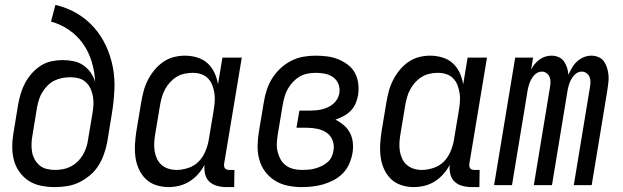

<svg xmlns="http://www.w3.org/2000/svg" viewBox="-20 -755 2540 783"><path d="M204 8Q175 8 147.5 2.5Q120 -3 98 -17Q76 -31 60 -53Q44 -75 37 -101Q30 -127 30 -155.5Q30 -184 35 -213L54 -329Q58 -351 64.5 -373Q71 -395 82 -416Q93 -437 109.5 -455.5Q126 -474 146 -487Q166 -500 189.5 -505Q213 -510 235 -510Q258 -510 280 -505.5Q302 -501 319.5 -489Q337 -477 349.5 -459.5Q362 -442 368 -421Q366 -464 354 -503.5Q342 -543 319 -576Q296 -609 262 -632.5Q228 -656 188 -667L206 -735Q253 -724 292.5 -701Q332 -678 362 -644.5Q392 -611 411.5 -569.5Q431 -528 440 -482Q449 -436 446.5 -387.5Q444 -339 436 -290L417 -174Q412 -149 403.5 -125Q395 -101 381 -79Q367 -57 346 -39.5Q325 -22 302 -11Q279 0 253.5 4Q228 8 204 8ZM204 -62Q220 -62 236.5 -65Q253 -68 268.5 -76Q284 -84 296.5 -96Q309 -108 317.5 -122.5Q326 -137 331.5 -153Q337 -169 339 -185L357 -292Q360 -310 361 -327.5Q362 -345 359 -362Q356 -379 349 -394Q342 -409 330 -420Q318 -431 301.5 -435.5Q285 -440 267 -440Q251 -440 234.5 -437Q218 -434 202.5 -426.5Q187 -419 174.5 -406.5Q162 -394 153 -379.5Q144 -365 139 -349Q134 -333 131 -317L112 -201Q109 -184 108.5 -167Q108 -150 111 -134Q114 -118 122 -104Q130 -90 142 -80Q154 -70 170.5 -66Q187 -62 204 -62Z M668 8Q641 8 616.5 0Q592 -8 574.5 -25Q557 -42 546.5 -65Q536 -88 532.5 -113.5Q529 -139 530.5 -166Q532 -193 536 -219L556 -339Q560 -362 566 -384.5Q572 -407 583 -428.5Q594 -450 609.5 -469Q625 -488 645 -502Q665 -516 688 -522Q711 -528 734 -528Q760 -528 784.5 -520.5Q809 -513 826.5 -497Q844 -481 854.5 -458.5Q865 -436 869 -411L887 -520H966L894 -87Q893 -82 894 -77Q895 -72 897.5 -68.5Q900 -65 905 -63.5Q910 -62 915 -62H936L935 8H903Q884 8 865.5 3Q847 -2 834 -14Q821 -26 816.5 -45Q812 -64 814 -83Q804 -63 788.5 -45.5Q773 -28 753.5 -15.5Q734 -3 711.5 2.5Q689 8 668 8ZM700 -62Q723 -62 747.5 -70Q772 -78 789.5 -95.5Q807 -113 817 -136.5Q827 -160 831 -183L851 -303Q854 -321 855.5 -339Q857 -357 854.5 -374Q852 -391 846 -407Q840 -423 828.5 -435Q817 -447 800.5 -452.5Q784 -458 766 -458Q750 -458 733 -454.5Q716 -451 701 -442Q686 -433 674 -420Q662 -407 653.5 -391.5Q645 -376 640.5 -360Q636 -344 633 -328L613 -208Q610 -191 609 -173.5Q608 -156 610.5 -139.5Q613 -123 620 -108Q627 -93 639 -82.5Q651 -72 667 -67Q683 -62 700 -62Z M1210 8Q1181 8 1152.5 2Q1124 -4 1101 -18.5Q1078 -33 1061.5 -55Q1045 -77 1037.5 -104Q1030 -131 1030.5 -160.5Q1031 -190 1036 -219L1056 -339Q1060 -364 1068 -388.5Q1076 -413 1090 -435.5Q1104 -458 1124 -476.5Q1144 -495 1167.5 -507Q1191 -519 1216 -523.5Q1241 -528 1266 -528Q1290 -528 1314 -525Q1338 -522 1359 -513.5Q1380 -505 1398.5 -491Q1417 -477 1427.5 -457.5Q1438 -438 1441 -414Q1444 -390 1440 -366Q1437 -349 1430 -332.5Q1423 -316 1410 -303Q1397 -290 1381 -281.5Q1365 -273 1348 -267Q1366 -258 1382 -244.5Q1398 -231 1407.5 -212.5Q1417 -194 1419 -172Q1421 -150 1417 -128Q1413 -107 1403.5 -85.5Q1394 -64 1377.5 -47.5Q1361 -31 1340 -20Q1319 -9 1297.5 -3Q1276 3 1254 5.5Q1232 8 1210 8ZM1210 -62Q1224 -62 1237 -63Q1250 -64 1263.5 -67.5Q1277 -71 1290 -77Q1303 -83 1314.5 -92.5Q1326 -102 1332 -114.5Q1338 -127 1340 -141Q1344 -162 1336.5 -182Q1329 -202 1312.5 -213.5Q1296 -225 1275 -229.5Q1254 -234 1232 -234H1189L1201 -304H1244Q1256 -304 1268 -305Q1280 -306 1292.5 -309Q1305 -312 1317 -317.5Q1329 -323 1339 -331.5Q1349 -340 1355.5 -351.5Q1362 -363 1364 -375Q1367 -395 1360 -412.5Q1353 -430 1338 -440.5Q1323 -451 1304.5 -454.5Q1286 -458 1267 -458Q1250 -458 1233 -454.5Q1216 -451 1201 -442Q1186 -433 1174 -420Q1162 -407 1153.5 -392Q1145 -377 1140.5 -360.5Q1136 -344 1133 -328L1113 -208Q1110 -190 1109 -172Q1108 -154 1112 -137Q1116 -120 1124 -105.5Q1132 -91 1145 -81Q1158 -71 1175 -66.5Q1192 -62 1210 -62Z M1668 8Q1641 8 1616.5 0Q1592 -8 1574.5 -25Q1557 -42 1546.5 -65Q1536 -88 1532.5 -113.5Q1529 -139 1530.5 -166Q1532 -193 1536 -219L1556 -339Q1560 -362 1566 -384.5Q1572 -407 1583 -428.5Q1594 -450 1609.5 -469Q1625 -488 1645 -502Q1665 -516 1688 -522Q1711 -528 1734 -528Q1760 -528 1784.5 -520.5Q1809 -513 1826.5 -497Q1844 -481 1854.5 -458.5Q1865 -436 1869 -411L1887 -520H1966L1894 -87Q1893 -82 1894 -77Q1895 -72 1897.5 -68.5Q1900 -65 1905 -63.5Q1910 -62 1915 -62H1936L1935 8H1903Q1884 8 1865.5 3Q1847 -2 1834 -14Q1821 -26 1816.5 -45Q1812 -64 1814 -83Q1804 -63 1788.5 -45.5Q1773 -28 1753.5 -15.5Q1734 -3 1711.5 2.5Q1689 8 1668 8ZM1700 -62Q1723 -62 1747.5 -70Q1772 -78 1789.5 -95.5Q1807 -113 1817 -136.5Q1827 -160 1831 -183L1851 -303Q1854 -321 1855.5 -339Q1857 -357 1854.5 -374Q1852 -391 1846 -407Q1840 -423 1828.5 -435Q1817 -447 1800.5 -452.5Q1784 -458 1766 -458Q1750 -458 1733 -454.5Q1716 -451 1701 -442Q1686 -433 1674 -420Q1662 -407 1653.5 -391.5Q1645 -376 1640.5 -360Q1636 -344 1633 -328L1613 -208Q1610 -191 1609 -173.5Q1608 -156 1610.5 -139.5Q1613 -123 1620 -108Q1627 -93 1639 -82.5Q1651 -72 1667 -67Q1683 -62 1700 -62Z M1995 0 2081 -520H2154L2146 -471Q2152 -483 2160.5 -493.5Q2169 -504 2180 -512Q2191 -520 2203.5 -524Q2216 -528 2229 -528Q2245 -528 2258.5 -522Q2272 -516 2280 -504.5Q2288 -493 2292.5 -479Q2297 -465 2298 -450Q2305 -465 2313 -479Q2321 -493 2333.5 -504.5Q2346 -516 2361 -522Q2376 -528 2392 -528Q2407 -528 2421 -522Q2435 -516 2443 -504.5Q2451 -493 2455.5 -478.5Q2460 -464 2461.5 -449Q2463 -434 2461 -418.5Q2459 -403 2457 -388L2393 0H2320L2386 -400Q2388 -411 2388 -421.5Q2388 -432 2384 -441.5Q2380 -451 2371.5 -457Q2363 -463 2352 -463Q2343 -463 2334.5 -458.5Q2326 -454 2319.5 -446Q2313 -438 2308.5 -429.5Q2304 -421 2301 -412Q2298 -403 2296 -394Q2294 -385 2293 -376L2231 0H2157L2223 -400Q2225 -411 2225 -421.5Q2225 -432 2221 -441.5Q2217 -451 2208.5 -457Q2200 -463 2190 -463Q2180 -463 2171.5 -458.5Q2163 -454 2156.5 -446Q2150 -438 2145.5 -429.5Q2141 -421 2138 -412Q2135 -403 2133 -394Q2131 -385 2130 -376L2068 0Z"/></svg>

Font: Iosevka Term Curly
Style: Italic
Weight: 400
Italic angle: -9°
Designer: Belleve Invis
Foundry: Belleve Invis
Version: Version 32.3.0